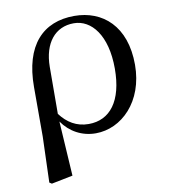

<svg xmlns="http://www.w3.org/2000/svg" viewBox="-83 -608 783 888"><g transform="rotate(-10 308.0 -164.0)"><path d="M78 202 89 209 189 189 173 -68C209 -16 265 15 330 15C451 15 563 -93 563 -266C563 -448 458 -537 325 -537C178 -537 85 -442 85 -245V-13ZM172 -104 173 -325C174 -436 229 -504 317 -504C400 -504 468 -421 468 -265C468 -112 405 -33 305 -33C248 -33 205 -60 172 -104Z"/></g></svg>

Font: Source Han Serif CN Medium
Style: Regular
Weight: 500
Designer: Ryoko NISHIZUKA 西塚涼子 (kana & ideographs); Frank Grießhammer (Latin, Greek & Cyrillic); Wenlong ZHANG 张文龙 (bopomofo); San
Foundry: Adobe
Version: Version 2.002;hotconv 1.1.0;makeotfexe 2.6.0